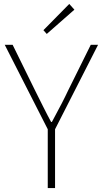

<svg xmlns="http://www.w3.org/2000/svg" viewBox="-20 -953 522 973"><path d="M222 -298 4 -726H44L159 -492L198 -414Q224 -362 239 -335H243Q300 -440 324 -492L440 -726H477L259 -298V0H222ZM200 -800 331 -933 357 -904 217 -781Z"/></svg>

Font: Merged Yaku Han JP Thin
Style: Regular
Weight: 250
Designer: Ryoko NISHIZUKA 西塚涼子 (kana, bopomofo & ideographs); Paul D. Hunt (Latin, Greek & Cyrillic); Sandoll Communications 산돌커뮤니
Foundry: Adobe
Version: Version 2.004